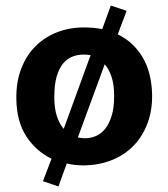

<svg xmlns="http://www.w3.org/2000/svg" viewBox="-20 -586 608 693"><path d="M380 -566 437 -547 405 -462Q461 -435 494 -380.5Q527 -326 529 -245Q530 -186 511.5 -138.5Q493 -91 460 -58Q427 -25 382 -7.5Q337 10 285 11Q248 11 221 4L191 87L135 68L166 -13Q109 -41 74.5 -94.5Q40 -148 39 -229Q38 -290 56.5 -338Q75 -386 108 -419Q141 -452 186 -469.5Q231 -487 283 -487Q317 -487 349 -481ZM281 -389Q260 -389 241 -381.5Q222 -374 207.5 -356.5Q193 -339 184.5 -309.5Q176 -280 176 -236Q176 -194 185.5 -166Q195 -138 210 -121L307 -387Q301 -388 294.5 -388.5Q288 -389 281 -389ZM392 -239Q392 -281 382.5 -309Q373 -337 358 -354L261 -90Q273 -87 287 -87Q307 -87 326 -95Q345 -103 359.5 -121Q374 -139 383 -168Q392 -197 392 -239Z"/></svg>

Font: Mukta Vaani
Style: Bold
Weight: 700
Designer: Noopur Datye, Girish Dalvi, Yashodeep Gholap, Pallavi Karambelkar
Foundry: Ek Type
Version: Version 2.538;PS 1.000;hotconv 16.6.51;makeotf.lib2.5.65220;